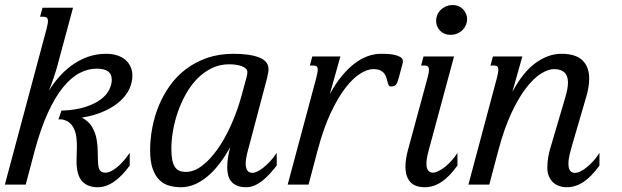

<svg xmlns="http://www.w3.org/2000/svg" viewBox="-47 -747 2518 777"><path d="M141.6 -630.9Q144 -641.1 145.5 -648.7Q147 -656.2 147 -661.6Q147 -671.9 142.3 -675.5Q137.7 -679.2 128.9 -679.2H115.2L125 -715.8H248.5L183.1 -473.1Q181.6 -468.3 178.5 -458Q175.3 -447.8 170.9 -434.6Q166.5 -421.4 161.4 -407.2Q156.2 -393.1 150.9 -379.9Q171.9 -414.1 197.5 -441.7Q223.1 -469.2 252.4 -488.8Q281.7 -508.3 314.2 -518.8Q346.7 -529.3 381.8 -529.3Q407.2 -529.3 427 -522.9Q446.8 -516.6 460.4 -504.9Q474.1 -493.2 481.4 -476.8Q488.8 -460.4 488.8 -440.9Q488.8 -414.6 476.8 -387.9Q464.8 -361.3 439.7 -338.4Q414.6 -315.4 376 -297.6Q337.4 -279.8 284.2 -271Q312.5 -256.3 325.9 -232.9Q339.4 -209.5 344 -183.3Q348.6 -157.2 348.6 -131.1Q348.6 -105 350.1 -84Q351.6 -64 358.6 -56.2Q365.7 -48.3 379.4 -48.3Q390.6 -48.3 403.3 -54.7Q416 -61 428.7 -71.8Q441.4 -82.5 454.1 -97.2Q466.8 -111.8 478 -128.4V-77.1Q448.2 -35.6 415.5 -12.5Q382.8 10.7 348.6 10.7Q306.2 10.7 284.4 -14.6Q262.7 -40 262.7 -94.2Q262.7 -106.9 263.4 -122.3Q264.2 -137.7 264.2 -153.8Q264.2 -171.9 262.2 -189.7Q260.3 -207.5 253.9 -222.7Q247.6 -237.8 236.3 -248.5Q225.1 -259.3 206.1 -263.2L207 -263.7H189.5L201.7 -299.3Q258.8 -301.3 297.9 -314Q336.9 -326.7 360.8 -344.7Q384.8 -362.8 395 -384Q405.3 -405.3 405.3 -423.8Q405.3 -448.2 389.4 -458.7Q373.5 -469.2 344.2 -469.2Q309.1 -469.2 274.7 -451.2Q240.2 -433.1 208.3 -393.8Q176.3 -354.5 147.5 -292Q118.7 -229.5 94.2 -140.1L57.1 0H-27.3Z M646.5 -145Q646.5 -119.1 649.9 -101.1Q653.3 -83 660.4 -72Q667.5 -61 678.5 -56.2Q689.5 -51.3 705.1 -51.3Q737.8 -51.3 771 -76.4Q804.2 -101.6 834.2 -144.5Q864.3 -187.5 889.4 -244.1Q914.6 -300.8 931.6 -363.8L950.7 -434.1Q954.1 -445.8 954.1 -455.6Q954.1 -463.4 948 -469.2Q941.9 -475.1 931.6 -479Q921.4 -482.9 908.2 -484.9Q895 -486.8 880.4 -486.8Q841.8 -486.8 809.6 -470.9Q777.3 -455.1 751.2 -428.5Q725.1 -401.9 705.6 -366.9Q686 -332 672.9 -294.2Q659.7 -256.3 653.1 -217.8Q646.5 -179.2 646.5 -145ZM560.5 -139.6Q560.5 -183.1 569.1 -229Q577.6 -274.9 595.2 -318.1Q612.8 -361.3 640.1 -399.9Q667.5 -438.5 705.1 -467Q742.7 -495.6 790.8 -512.5Q838.9 -529.3 897.9 -529.3Q964.4 -529.3 1002 -514.4Q1039.6 -499.5 1039.6 -467.8Q1039.6 -459.5 1037.8 -450.2Q1036.1 -440.9 1033.7 -430.7L961.4 -157.2Q959.5 -150.4 957 -141.4Q954.6 -132.3 952.4 -122.8Q950.2 -113.3 948.7 -103.3Q947.3 -93.3 947.3 -84.5Q947.3 -68.8 953.4 -58.1Q959.5 -47.4 976.1 -47.4Q982.4 -47.4 993.4 -52.5Q1004.4 -57.6 1017.8 -67.9Q1031.2 -78.1 1045.4 -93.3Q1059.6 -108.4 1072.8 -128.4V-77.1Q1058.1 -58.1 1043.2 -42Q1028.3 -25.9 1012.9 -14.2Q997.6 -2.4 981.7 4.2Q965.8 10.7 949.2 10.7Q927.2 10.7 912.4 4.4Q897.5 -2 888.7 -12.7Q879.9 -23.4 876.2 -38.1Q872.6 -52.7 872.6 -68.8Q872.6 -89.8 876 -111.6Q879.4 -133.3 885.3 -152.8Q864.3 -114.7 841.1 -84.5Q817.9 -54.2 792.5 -33Q767.1 -11.7 740.2 -0.5Q713.4 10.7 685.5 10.7Q661.1 10.7 638.4 4.6Q615.7 -1.5 598.4 -18.3Q581.1 -35.2 570.8 -64.2Q560.5 -93.3 560.5 -139.6Z M1463.4 -467.3Q1440.4 -467.3 1411.1 -449.2Q1381.8 -431.2 1351.3 -391.8Q1320.8 -352.5 1291.5 -290.3Q1262.2 -228 1238.8 -140.1L1201.7 0H1117.2L1233.4 -433.6Q1235.8 -443.8 1237.3 -451.4Q1238.8 -459 1238.8 -464.4Q1238.8 -474.6 1234.1 -478.3Q1229.5 -481.9 1220.7 -481.9H1207L1216.8 -518.6H1330.6L1287.6 -365.7Q1310.5 -408.2 1335.9 -439Q1361.3 -469.7 1387.9 -490Q1414.6 -510.3 1441.4 -519.8Q1468.3 -529.3 1494.6 -529.3Q1502.9 -529.3 1517.8 -528.8Q1532.7 -528.3 1547.4 -525.4Q1562 -522.5 1572.8 -516.4Q1583.5 -510.3 1583.5 -499Q1583.5 -494.1 1582 -489.3L1566.4 -430.7Q1562 -413.6 1556.2 -405.3Q1550.3 -397 1535.2 -397Q1528.8 -397 1526.1 -402.1Q1523.4 -407.2 1521.5 -415Q1519.5 -422.9 1516.8 -432.1Q1514.2 -441.4 1508.3 -449.2Q1502.4 -457 1491.9 -462.2Q1481.4 -467.3 1463.4 -467.3Z M1683.6 -433.6Q1686.5 -443.8 1687.7 -451.4Q1689 -459 1689 -464.4Q1689 -474.6 1684.3 -478.3Q1679.7 -481.9 1670.9 -481.9H1657.2L1667 -518.6H1790.5L1692.9 -157.2Q1690.9 -150.4 1688.5 -141.4Q1686 -132.3 1683.8 -122.8Q1681.6 -113.3 1680.2 -103.3Q1678.7 -93.3 1678.7 -84.5Q1678.7 -65.4 1685.8 -56.9Q1692.9 -48.3 1704.1 -48.3Q1714.4 -48.3 1727.5 -54.7Q1740.7 -61 1754.2 -71.8Q1767.6 -82.5 1780.8 -97.2Q1793.9 -111.8 1804.2 -128.4V-77.1Q1771.5 -31.7 1739.3 -10.5Q1707 10.7 1671.9 10.7Q1632.3 10.7 1613 -11Q1593.8 -32.7 1593.8 -72.8Q1593.8 -102.1 1604 -140.1ZM1774.9 -606Q1763.2 -606 1752.9 -610.1Q1742.7 -614.3 1734.9 -621.8Q1727.1 -629.4 1722.4 -640.1Q1717.8 -650.9 1717.8 -663.6Q1717.8 -672.9 1721.7 -684.1Q1725.6 -695.3 1734.1 -704.6Q1742.7 -713.9 1755.6 -720.2Q1768.6 -726.6 1786.1 -726.6Q1797.9 -726.6 1808.3 -722.2Q1818.8 -717.8 1826.4 -710.2Q1834 -702.6 1838.6 -691.9Q1843.3 -681.2 1843.3 -668.5Q1843.3 -658.7 1839.4 -647.9Q1835.4 -637.2 1826.9 -627.7Q1818.4 -618.2 1805.4 -612.1Q1792.5 -606 1774.9 -606Z M1964.4 -433.6Q1966.8 -443.8 1968.3 -451.4Q1969.7 -459 1969.7 -464.4Q1969.7 -474.6 1965.1 -478.3Q1960.4 -481.9 1951.7 -481.9H1938L1947.8 -518.6H2066.9L2026.4 -375Q2069.8 -456.1 2121.1 -492.7Q2172.4 -529.3 2224.1 -529.3Q2283.2 -529.3 2310.3 -502.7Q2337.4 -476.1 2337.4 -428.7Q2337.4 -396 2325.7 -356L2267.6 -157.2Q2263.7 -143.1 2258.5 -122.8Q2253.4 -102.5 2253.4 -84.5Q2253.4 -64.9 2260.3 -56.2Q2267.1 -47.4 2279.8 -47.4Q2290 -47.4 2303 -54Q2315.9 -60.5 2329.3 -71.5Q2342.8 -82.5 2355.7 -97.2Q2368.7 -111.8 2378.9 -128.4V-77.1Q2346.2 -31.7 2314 -10.5Q2281.7 10.7 2246.6 10.7Q2230 10.7 2215.6 5.6Q2201.2 0.5 2190.7 -9.5Q2180.2 -19.5 2174.1 -34.4Q2168 -49.3 2168 -68.8Q2168 -89.8 2171.4 -109.9Q2174.8 -129.9 2180.7 -149.4L2240.7 -353Q2246.1 -371.1 2248.8 -386Q2251.5 -400.9 2251.5 -413.1Q2251.5 -467.3 2194.8 -467.3Q2171.9 -467.3 2142.6 -449.2Q2113.3 -431.2 2082.8 -391.8Q2052.2 -352.5 2022.9 -290.3Q1993.7 -228 1970.2 -140.1L1933.1 0H1848.6Z"/></svg>

Font: Arian AMU Serif
Style: Italic
Weight: 400
Italic angle: -15°
Designer: Ruben Hakobyan (Tarumian)
Foundry: Ruben Hakobyan (Tarumian)
Version: Version 1.002